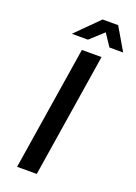

<svg xmlns="http://www.w3.org/2000/svg" viewBox="-172 -998 755 1065"><g transform="rotate(20 205.0 -465.0)"><path d="M107 -797 240 -930H332L410 -797H329L281 -869L202 -797ZM74 0 190 -732H306L190 0Z"/></g></svg>

Font: Exo
Style: DemiBoldItalic
Weight: 600
Designer: Natanael Gama
Version: Version 1